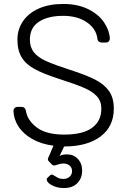

<svg xmlns="http://www.w3.org/2000/svg" viewBox="-20 -730 645 970"><path d="M303 220Q279 220 259 213Q239 206 227.5 196Q216 186 216 177Q216 172 219 169L233 156Q237 152 242 152Q246 152 256 158.5Q266 165 275.5 169.5Q285 174 301 174Q319 174 331.5 163Q344 152 344 134Q344 117 331.5 106.5Q319 96 301 96Q287 96 272.5 101Q258 106 254 106Q246 106 241 100L225 83Q222 80 222 75Q222 70 225.5 63Q229 56 230 53L250 6Q188 -2 142.5 -28Q97 -54 73 -91.5Q49 -129 48 -170Q48 -178 54 -184Q60 -190 69 -190H89Q107 -190 111 -170Q118 -122 166 -86Q214 -50 304 -50Q399 -50 445.5 -84.5Q492 -119 492 -181Q492 -219 469.5 -243.5Q447 -268 404 -286.5Q361 -305 274 -333Q197 -358 153.5 -382Q110 -406 89 -441Q68 -476 68 -530Q68 -581 95.5 -622Q123 -663 175 -686.5Q227 -710 299 -710Q373 -710 426 -683.5Q479 -657 506 -616.5Q533 -576 535 -535Q535 -527 529.5 -521Q524 -515 514 -515H494Q487 -515 480 -519.5Q473 -524 472 -535Q466 -585 418.5 -617.5Q371 -650 299 -650Q222 -650 176.5 -620Q131 -590 131 -530Q131 -491 151.5 -465.5Q172 -440 213 -421.5Q254 -403 334 -377Q416 -351 462 -327Q508 -303 531.5 -269Q555 -235 555 -181Q555 -91 488 -40.5Q421 10 304 10L281 58Q294 50 319 50Q352 50 373.5 73Q395 96 395 132Q395 170 371 195Q347 220 303 220Z"/></svg>

Font: Rubik AZ
Style: Regular
Weight: 300
Designer: Hubert and Fischer
Foundry: Hubert & Fischer
Version: Version 2.000